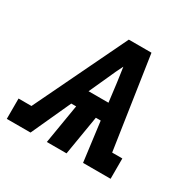

<svg xmlns="http://www.w3.org/2000/svg" viewBox="-166 -657 789 785"><g transform="rotate(30 229.0 -265.0)"><path d="M-42 0V-96H19L228 -530H335L400 -96H448V0H318L294 -186H271L240 0H147L178 -186H155L70 0ZM191 -265H285L274 -353Q271 -371 269 -388.5Q267 -406 264 -423Q255 -406 247 -388.5Q239 -371 231 -353Z"/></g></svg>

Font: Iosevka Slab Oblique
Style: Bold
Weight: 700
Italic angle: -9°
Monospace: yes
Designer: Belleve Invis
Foundry: Belleve Invis
Version: Version 11.1.1; ttfautohint (v1.8.3)